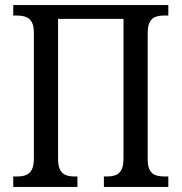

<svg xmlns="http://www.w3.org/2000/svg" viewBox="-20 -734 713 754"><path d="M32 0V-41H49Q68 -41 82 -46.5Q96 -52 104.5 -67Q113 -82 113 -112V-605Q113 -634 104 -648.5Q95 -663 80 -668Q65 -673 46 -673H32V-714H641V-673H625Q606 -673 591.5 -668Q577 -663 568.5 -648Q560 -633 560 -602V-108Q560 -80 568.5 -65.5Q577 -51 591.5 -46Q606 -41 625 -41H641V0H388V-41H400Q420 -41 434.5 -46.5Q449 -52 457 -67.5Q465 -83 465 -113V-660H208V-112Q208 -82 216 -67Q224 -52 238.5 -46.5Q253 -41 271 -41H284V0Z"/></svg>

Font: Noto Serif Condensed
Style: Regular
Weight: 400
Width: 3
Designer: Monotype Design Team
Foundry: Monotype Imaging Inc.
Version: Version 2.015